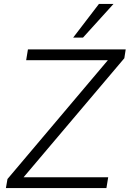

<svg xmlns="http://www.w3.org/2000/svg" viewBox="-20 -956 659 976"><path d="M10 0 18 -46 552 -678V-650H113L122 -705H619L612 -660L77 -28L76 -55H530L521 0ZM352 -765 483 -936H557L402 -765Z"/></svg>

Font: Nunito Sans 12pt Light
Style: Italic
Weight: 300
Italic angle: -9°
Designer: Vernon Adams
Foundry: Vernon Adams
Version: Version 3.101;gftools[0.9.27]